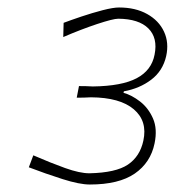

<svg xmlns="http://www.w3.org/2000/svg" viewBox="-20 -789 467 513"><path d="M220 -296Q192.5 -296 147 -310.5Q101.5 -325 57 -342L69 -374Q115 -354 154 -340Q193 -326 219 -326Q289.5 -327.5 321.8 -349.2Q354 -371 363 -413Q374.5 -465.5 337.5 -497Q300.5 -528.5 223 -529Q213.5 -528.5 203.8 -528.2Q194 -528 185 -528L191 -559Q200 -559 209.5 -558.8Q219 -558.5 228 -558Q305.5 -559 345.2 -580Q385 -601 393 -643Q402 -687.5 376.5 -713Q351 -738.5 296 -739Q282.5 -739 239.5 -724.8Q196.5 -710.5 149 -690L150 -728Q168.5 -735 197.5 -744.8Q226.5 -754.5 254.5 -761.8Q282.5 -769 298 -769Q342 -769 373.2 -751.5Q404.5 -734 418.2 -704.5Q432 -675 424 -639Q415 -599.5 384 -576Q353 -552.5 311 -545L310 -541Q332 -535 354.2 -517.8Q376.5 -500.5 388.8 -472.5Q401 -444.5 393 -406Q382.5 -354.5 340 -325.2Q297.5 -296 220 -296Z"/></svg>

Font: Commissioner Loud Thin
Style: Italic
Weight: 100
Italic angle: -12°
Designer: Kostas Bartsokas
Foundry: Kostas Bartsokas
Version: Version 1.000; ttfautohint (v1.8.3)